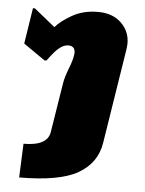

<svg xmlns="http://www.w3.org/2000/svg" viewBox="-52 -550 604 801"><g transform="rotate(5 250.0 -149.5)"><path d="M30.8 -350 54.2 -500H62.5L150 -429.2Q172.5 -455.8 218.8 -482.1Q265 -508.3 326.7 -508.3Q387.5 -508.3 423.8 -473.3Q460 -438.3 460 -387.5Q460 -381.7 458.3 -366.7L395 33.3Q381.7 119.2 304.2 163.8Q226.7 208.3 58.3 208.3L64.2 66.7Q164.2 66.7 173.3 8.3L206.7 -200Q210.8 -225 225 -261.7Q239.2 -298.3 241.7 -316.7Q243.3 -325 243.3 -329.2Q243.3 -358.3 215 -358.3Q208.3 -358.3 201.7 -356.2Q195 -354.2 189.6 -351.2Q184.2 -348.3 177.1 -342.5Q170 -336.7 165.8 -332.5Q161.7 -328.3 155 -320.4Q148.3 -312.5 145.8 -309.2Q143.3 -305.8 136.7 -297.5Q130 -289.2 129.2 -287.5H120.8Z"/></g></svg>

Font: BoonTook
Style: Italic
Weight: 400
Italic angle: -9°
Designer: Sungsit Sawaiwan
Foundry: FontUni
Version: Version 3.0